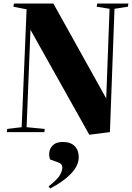

<svg xmlns="http://www.w3.org/2000/svg" viewBox="-20 -750 749 1090"><path d="M583 -191 602 -700 529 -712 532 -730H709L706 -712L630 -700L604 0L487 15L153 -581L131 -28L234 -18L232 0H19L21 -18L103 -28L131 -697L56 -712L59 -730H283ZM265 320 256 308Q306 269 320 244Q334 219 334 200Q334 190 328 183Q322 176 305 170L264 155Q256 131 261 108.5Q266 86 284.5 71Q303 56 337 56Q381 56 404 79.5Q427 103 427 143Q427 190 383 236Q339 282 265 320Z"/></svg>

Font: Literata 72pt ExtraBold
Style: Italic
Weight: 800
Italic angle: -2°
Designer: Latin by Veronika Burian and Jose Scaglione. Greek by Irene Vlachou. Cyrillic by Vera Evstafieva
Foundry: TypeTogether
Version: Version 3.002